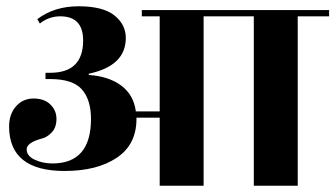

<svg xmlns="http://www.w3.org/2000/svg" viewBox="-20 -592 1069 612"><path d="M1029 -560V-540H929V0H789V-540H629V0H489V-217H415V-213Q415 -131 352 -89Q289 -47 186 -47Q9 -47 9 -189Q9 -228 31 -253Q53 -278 87 -278Q121 -278 140.5 -259Q160 -240 160 -213Q160 -186 145 -170Q130 -154 112 -150Q65 -137 65 -116Q65 -95 90.5 -83Q116 -71 147 -71Q270 -71 270 -213Q270 -274 241 -307Q212 -340 140 -340H125V-360H140Q245 -360 245 -463Q245 -540 172 -540Q136 -540 107 -517L99 -531Q153 -572 230.5 -572Q308 -572 344.5 -543Q381 -514 381 -471Q381 -382 263 -357V-353Q326 -349 366 -319.5Q406 -290 413 -237H489V-540H432V-560Z"/></svg>

Font: Rozha One
Style: Regular
Weight: 400
Designer: Tim Donaldson, Indian Type Foundry
Foundry: Indian Type Foundry
Version: Version 1.301;PS 1.0;hotconv 1.0.78;makeotf.lib2.5.61930; tt